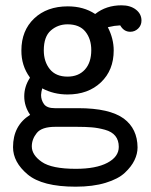

<svg xmlns="http://www.w3.org/2000/svg" viewBox="-20 -472 565 719"><path d="M28.8 79.1Q28.8 -2 92.8 -42Q70.8 -74.2 70.8 -111.1Q70.8 -147.9 91.8 -180.2V-182.1Q59.6 -226.1 60.1 -283.2Q60.1 -357.4 107.9 -402.8Q155.8 -448.2 233.9 -448.2Q293 -448.2 335.9 -419.9H336.9Q377.9 -452.1 435.1 -452.1Q468.3 -452.1 489 -436Q509.8 -419.9 509.8 -395Q509.8 -377 497.3 -365Q484.9 -353 467.8 -353Q443.8 -353 430.2 -377L408.2 -375L383.8 -370.1Q405.8 -327.1 405.8 -283.2Q405.8 -209 357.9 -163.6Q310.1 -118.2 232.9 -118.2Q181.2 -118.2 138.2 -141.1Q134.3 -127.9 133.8 -116.2Q133.8 -97.2 144.8 -82Q155.8 -66.9 185.1 -66.9H272.9Q390.1 -66.9 443.8 -27.8Q494.6 10.3 495.1 80.1Q495.1 104 483.6 127.9Q472.2 151.9 447.5 175Q422.9 198.2 375.5 212.6Q328.1 227.1 263.2 227.1Q138.2 227.1 83.5 181.2Q28.8 135.3 28.8 79.1ZM99.1 76.2Q99.1 108.4 136.5 134.3Q173.8 160.2 264.2 160.2Q339.4 160.2 382.1 137.7Q424.8 115.2 424.8 78.1Q424.8 53.2 411.9 37.1Q398.9 21 373 13.9Q347.2 6.8 324 4.9Q300.8 2.9 267.1 2.9H187Q136.2 2.9 117.7 26.1Q99.1 49.3 99.1 76.2ZM144 -283.2Q144 -241.2 166.5 -213.1Q189 -185.1 232.9 -185.1Q273.9 -185.1 297.9 -211.4Q321.8 -237.8 321.8 -284.2Q321.8 -326.2 299.8 -353.5Q277.8 -380.9 232.9 -380.9Q196.8 -380.9 170.4 -357.9Q144 -335 144 -283.2Z"/></svg>

Font: CMU Typewriter Text
Style: Bold
Weight: 700
Version: Version 0.7.0